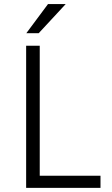

<svg xmlns="http://www.w3.org/2000/svg" viewBox="-20 -912 543 932"><path d="M106.9 0V-689.9H172.9V-59.1H467.8V0ZM107.9 -751 212.9 -892.1H298.8L168 -751Z"/></svg>

Font: Acari Sans Light
Style: Regular
Weight: 300
Designer: Alfredo Marco Pradil and Stefan Peev
Foundry: Hanken Design Co.
Version: Version 1.045;January 11, 2019;FontCreator 11.5.0.2425 64-bi